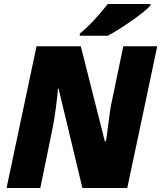

<svg xmlns="http://www.w3.org/2000/svg" viewBox="-20 -947 812 967"><path d="M164 -714H387L508 -235H512Q515 -234 524 -310Q535 -398 539 -416L601 -714H772L621 0H395L275 -501H272Q270 -470 261.5 -404.5Q253 -339 244 -297L183 0H13ZM382 -778Q415 -804 453 -845Q491 -886 523 -927H738V-920Q718 -895 646 -844.5Q574 -794 523 -767H382Z"/></svg>

Font: Noto Sans Display Black
Style: Italic
Weight: 900
Italic angle: -12°
Designer: Monotype Design team
Foundry: Monotype Imaging Inc.
Version: Version 1.000